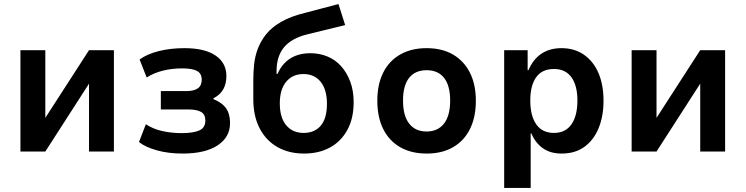

<svg xmlns="http://www.w3.org/2000/svg" viewBox="-20 -749 3685 949"><path d="M81 0V-501H204V-154H196L420 -501H543V0H420V-348H428L204 0Z M883 10Q812 10 755 -6Q698 -22 667 -47L701 -135Q735 -112 781 -101.5Q827 -91 878 -91Q936 -91 965.5 -104.5Q995 -118 995 -153Q995 -184 973.5 -196Q952 -208 911 -208H775V-299H904Q939 -299 958 -312.5Q977 -326 977 -355Q977 -386 953.5 -398.5Q930 -411 881 -411Q831 -411 786 -400Q741 -389 705 -366L670 -455Q707 -482 765 -496.5Q823 -511 891 -511Q992 -511 1045.5 -474.5Q1099 -438 1099 -373Q1099 -336 1084 -308.5Q1069 -281 1035 -263V-259Q1064 -247 1082.5 -230.5Q1101 -214 1109 -191.5Q1117 -169 1117 -140Q1117 -71 1055.5 -30.5Q994 10 883 10Z M1483 10Q1408 10 1351.5 -22Q1295 -54 1263.5 -114.5Q1232 -175 1232 -258V-352Q1232 -391 1236 -430.5Q1240 -470 1254.5 -508.5Q1269 -547 1296.5 -581Q1324 -615 1371.5 -642Q1419 -669 1490 -686L1653 -729L1686 -625L1498 -579Q1421 -560 1384 -515.5Q1347 -471 1347 -398V-384H1352Q1364 -413 1386 -436.5Q1408 -460 1440 -473Q1472 -486 1514 -486Q1559 -486 1598 -470Q1637 -454 1665.5 -422.5Q1694 -391 1711 -346Q1728 -301 1728 -244Q1728 -164 1697 -107Q1666 -50 1611 -20Q1556 10 1483 10ZM1481 -92Q1535 -92 1565.5 -128Q1596 -164 1596 -236Q1596 -306 1565 -344.5Q1534 -383 1480 -383Q1426 -383 1394.5 -345Q1363 -307 1363 -238Q1363 -168 1394.5 -130Q1426 -92 1481 -92Z M2089 10Q2013 10 1958 -21.5Q1903 -53 1874 -111.5Q1845 -170 1845 -251Q1845 -332 1874 -390Q1903 -448 1958 -479.5Q2013 -511 2088 -511Q2165 -511 2219 -479.5Q2273 -448 2302.5 -390Q2332 -332 2332 -251Q2332 -170 2303 -111.5Q2274 -53 2219.5 -21.5Q2165 10 2089 10ZM2088 -99Q2144 -99 2174.5 -138Q2205 -177 2205 -252Q2205 -326 2175 -364Q2145 -402 2089 -402Q2032 -402 2002 -364Q1972 -326 1972 -252Q1972 -177 2002.5 -138Q2033 -99 2088 -99Z M2472 180V-501H2588V-402H2592Q2615 -456 2656 -483.5Q2697 -511 2755 -511Q2820 -511 2867 -478Q2914 -445 2938.5 -387Q2963 -329 2963 -251Q2963 -175 2939 -116Q2915 -57 2869 -23.5Q2823 10 2756 10Q2700 10 2663 -16.5Q2626 -43 2606 -90H2603V180ZM2718 -92Q2775 -92 2804.5 -134.5Q2834 -177 2834 -252Q2834 -326 2804.5 -367Q2775 -408 2718 -408Q2659 -408 2630 -367Q2601 -326 2601 -252Q2601 -177 2630.5 -134.5Q2660 -92 2718 -92Z M3102 0V-501H3225V-154H3217L3441 -501H3564V0H3441V-348H3449L3225 0Z"/></svg>

Font: Nunito Sans 7pt SemiCondensed
Style: Bold
Weight: 700
Width: 4
Designer: Vernon Adams
Foundry: Vernon Adams
Version: Version 3.101;gftools[0.9.27]